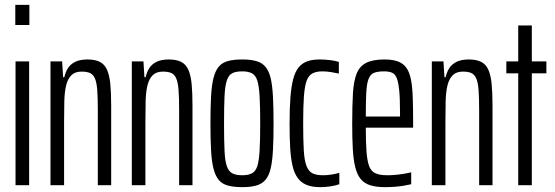

<svg xmlns="http://www.w3.org/2000/svg" viewBox="-20 -763 2286 791"><path d="M43 -660V-743H101V-660ZM44 0V-510H100V0Z M188 0V-510H236L240 -445H245Q250 -467 260.5 -483Q271 -499 290.5 -508.5Q310 -518 340 -518Q372 -518 391.5 -508Q411 -498 421 -475.5Q431 -453 434.5 -417Q438 -381 438 -328V0H383V-310Q383 -362 380.5 -393.5Q378 -425 370.5 -441Q363 -457 350 -462.5Q337 -468 316 -468Q290 -468 275 -454Q260 -440 253 -413Q246 -386 245 -346.5Q244 -307 244 -258V0Z M523 0V-510H571L575 -445H580Q585 -467 595.5 -483Q606 -499 625.5 -508.5Q645 -518 675 -518Q707 -518 726.5 -508Q746 -498 756 -475.5Q766 -453 769.5 -417Q773 -381 773 -328V0H718V-310Q718 -362 715.5 -393.5Q713 -425 705.5 -441Q698 -457 685 -462.5Q672 -468 651 -468Q625 -468 610 -454Q595 -440 588 -413Q581 -386 580 -346.5Q579 -307 579 -258V0Z M978 8Q943 8 919 1.5Q895 -5 881 -22Q867 -39 859.5 -68.5Q852 -98 849.5 -144Q847 -190 847 -255Q847 -320 849.5 -366Q852 -412 859.5 -441.5Q867 -471 881 -488Q895 -505 919 -511.5Q943 -518 978 -518Q1012 -518 1035.5 -511.5Q1059 -505 1073.5 -488Q1088 -471 1095 -441.5Q1102 -412 1104.5 -366Q1107 -320 1107 -255Q1107 -190 1104.5 -144Q1102 -98 1095 -68.5Q1088 -39 1073.5 -22Q1059 -5 1035.5 1.5Q1012 8 978 8ZM978 -41Q1003 -41 1018 -49Q1033 -57 1040 -78.5Q1047 -100 1049.5 -142.5Q1052 -185 1052 -255Q1052 -324 1049.5 -366.5Q1047 -409 1040 -431Q1033 -453 1018 -461Q1003 -469 978 -469Q952 -469 937 -461.5Q922 -454 914.5 -431.5Q907 -409 905 -366.5Q903 -324 903 -255Q903 -185 905 -142.5Q907 -100 914.5 -78.5Q922 -57 937 -49Q952 -41 978 -41Z M1299 8Q1265 8 1242.5 -1.5Q1220 -11 1206 -30.5Q1192 -50 1185 -80.5Q1178 -111 1175.5 -154Q1173 -197 1173 -253Q1173 -317 1176.5 -362Q1180 -407 1188 -437.5Q1196 -468 1210.5 -485.5Q1225 -503 1246 -510.5Q1267 -518 1297 -518Q1317 -518 1338.5 -515.5Q1360 -513 1376 -508V-460Q1362 -463 1343.5 -466Q1325 -469 1308 -469Q1283 -469 1267 -460.5Q1251 -452 1243 -429.5Q1235 -407 1232 -365Q1229 -323 1229 -257Q1229 -187 1231.5 -144Q1234 -101 1243 -78.5Q1252 -56 1268.5 -48.5Q1285 -41 1311 -41Q1328 -41 1346.5 -44Q1365 -47 1378 -51V-4Q1361 2 1340 5Q1319 8 1299 8Z M1566 8Q1529 8 1504.5 0Q1480 -8 1465.5 -26Q1451 -44 1443.5 -74.5Q1436 -105 1433.5 -149Q1431 -193 1431 -254Q1431 -327 1434 -377.5Q1437 -428 1449 -459Q1461 -490 1488.5 -504Q1516 -518 1564 -518Q1597 -518 1619 -510Q1641 -502 1654 -484Q1667 -466 1673 -435.5Q1679 -405 1680.5 -360.5Q1682 -316 1682 -255V-237H1487Q1487 -176 1490 -137.5Q1493 -99 1501 -78Q1509 -57 1527 -49Q1545 -41 1576 -41Q1590 -41 1608 -42.5Q1626 -44 1644 -47Q1662 -50 1674 -53V-4Q1662 -1 1644 2Q1626 5 1605.5 6.5Q1585 8 1566 8ZM1628 -263V-300Q1628 -358 1624.5 -392Q1621 -426 1614 -442.5Q1607 -459 1594 -464Q1581 -469 1562 -469Q1536 -469 1521 -463Q1506 -457 1498.5 -438Q1491 -419 1489 -382Q1487 -345 1487 -283H1648Z M1759 0V-510H1807L1811 -445H1816Q1821 -467 1831.5 -483Q1842 -499 1861.5 -508.5Q1881 -518 1911 -518Q1943 -518 1962.5 -508Q1982 -498 1992 -475.5Q2002 -453 2005.5 -417Q2009 -381 2009 -328V0H1954V-310Q1954 -362 1951.5 -393.5Q1949 -425 1941.5 -441Q1934 -457 1921 -462.5Q1908 -468 1887 -468Q1861 -468 1846 -454Q1831 -440 1824 -413Q1817 -386 1816 -346.5Q1815 -307 1815 -258V0Z M2115 0V-461H2066V-510H2115V-658H2171V-510H2231V-461H2171V0Z"/></svg>

Font: Saira UltraCondensed
Style: Regular
Weight: 400
Width: 1
Designer: Hector Gatti with collaboration of the Omnibus-Type team
Foundry: Omnibus-Type
Version: Version 1.101